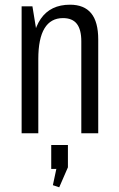

<svg xmlns="http://www.w3.org/2000/svg" viewBox="-20 -567 505 817"><path d="M326 -391Q326 -441 307 -465.5Q288 -490 248 -490Q196 -490 169.5 -446.5Q143 -403 143 -316L112 -248V-306Q112 -427 153.5 -487Q195 -547 278 -547Q338 -547 368 -510.5Q398 -474 398 -399V0H326ZM72 -540H118L143 -387V0H72ZM269 50V145L232 230L205 221L231 99L265 151L198 152V50Z"/></svg>

Font: Pathway Extreme Condensed Light
Style: Regular
Weight: 300
Width: 3
Version: Version 1.001;gftools[0.9.26]